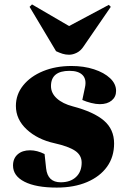

<svg xmlns="http://www.w3.org/2000/svg" viewBox="-20 -836 578 870"><path d="M255 -10Q299 -10 324.5 -34Q350 -58 350 -99Q350 -133 320 -153Q290 -173 227 -187Q150 -204 101 -249.5Q52 -295 52 -356Q52 -408 85 -449Q118 -490 175 -513.5Q232 -537 304 -537Q360 -537 406 -522Q452 -507 479 -481.5Q506 -456 506 -424Q506 -397 486 -380.5Q466 -364 432 -364Q415 -364 393 -369.5Q371 -375 353 -383L365 -440Q373 -476 354.5 -495.5Q336 -515 295 -515Q211 -515 211 -446Q211 -414 237.5 -390Q264 -366 310 -354Q405 -329 451 -289.5Q497 -250 497 -186Q497 -125 465 -80.5Q433 -36 374.5 -11Q316 14 237 14Q143 14 91 -12.5Q39 -39 39 -86Q39 -118 60 -136.5Q81 -155 116 -155Q148 -155 182 -138L189 -73Q196 -10 255 -10ZM114 -805 125 -816 293 -718 473 -814 482 -805 359 -626Q346 -606 328 -597Q310 -588 293 -588Q277 -588 263 -592.5Q249 -597 234 -604Z"/></svg>

Font: Literata 72pt Black
Style: Italic
Weight: 900
Italic angle: -2°
Designer: Latin by Veronika Burian and Jose Scaglione. Greek by Irene Vlachou. Cyrillic by Vera Evstafieva
Foundry: TypeTogether
Version: Version 3.002